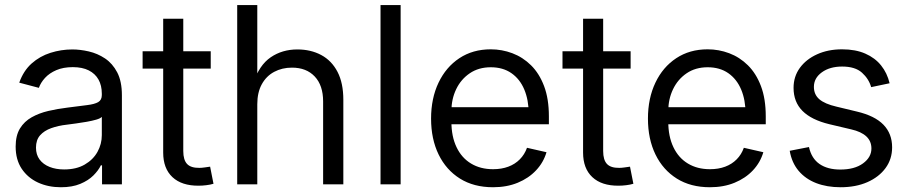

<svg xmlns="http://www.w3.org/2000/svg" viewBox="-20 -748 3688 779"><path d="M227.1 11.7Q175.8 11.7 134.3 -7.3Q92.8 -26.4 68.1 -63.2Q43.5 -100.1 43.5 -153.3Q43.5 -198.2 61 -226.8Q78.6 -255.4 108.6 -272.2Q138.7 -289.1 176.3 -297.9Q213.9 -306.6 254.4 -311.5Q302.2 -317.9 333 -321.5Q363.8 -325.2 378.4 -333.7Q393.1 -342.3 393.1 -362.3V-367.7Q393.1 -401.4 379.6 -425.3Q366.2 -449.2 340.1 -462.4Q314 -475.6 275.4 -475.6Q236.8 -475.6 208.5 -463.4Q180.2 -451.2 162.6 -431.9Q145 -412.6 137.7 -391.6L58.1 -412.6Q75.2 -460.9 108.4 -490.5Q141.6 -520 184.8 -533.7Q228 -547.4 273.4 -547.4Q305.2 -547.4 340.3 -539.3Q375.5 -531.2 406 -511Q436.5 -490.7 455.6 -454.3Q474.6 -418 474.6 -361.3V0H394V-77.1H389.2Q379.4 -56.6 358.9 -36.1Q338.4 -15.6 305.7 -2Q272.9 11.7 227.1 11.7ZM240.2 -60.5Q289.6 -60.5 323.7 -80.3Q357.9 -100.1 375.5 -131.8Q393.1 -163.6 393.1 -199.7V-273.9Q387.7 -267.6 370.8 -262.7Q354 -257.8 332 -253.9Q310.1 -250 288.3 -247.1Q266.6 -244.1 251.5 -242.2Q216.3 -238.3 187.7 -228Q159.2 -217.8 142.6 -199Q126 -180.2 126 -148.9Q126 -120.6 140.6 -100.8Q155.3 -81.1 181.2 -70.8Q207 -60.5 240.2 -60.5Z M835 -540V-469.7H558.6V-540ZM642.1 -671.9H723.6V-135.3Q723.6 -99.1 739 -82.8Q754.4 -66.4 789.1 -66.9Q797.4 -66.9 809.8 -68.6Q822.3 -70.3 832.5 -71.8L846.2 -2.4Q833 1.5 817.1 3.4Q801.3 5.4 786.1 5.4Q717.3 5.9 679.7 -29.3Q642.1 -64.5 642.1 -128.9Z M1023.9 -325.2V0H942.4V-727.5H1023.9V-410.2H1007.3Q1031.7 -483.9 1078.4 -515.6Q1125 -547.4 1186.5 -547.4Q1241.2 -547.4 1283.4 -524.7Q1325.7 -502 1349.4 -456.5Q1373 -411.1 1373 -343.3V0H1291V-336.4Q1291 -401.4 1257.1 -437.5Q1223.1 -473.6 1164.6 -473.6Q1124.5 -473.6 1092.5 -456.5Q1060.5 -439.5 1042.2 -406.2Q1023.9 -373 1023.9 -325.2Z M1605.5 -727.5V0H1523.9V-727.5Z M1980.5 11.7Q1902.3 11.7 1846.2 -23.4Q1790 -58.6 1759.5 -121.3Q1729 -184.1 1729 -266.6Q1729 -349.1 1759.3 -412.6Q1789.6 -476.1 1844 -512Q1898.4 -547.9 1971.2 -547.9Q2016.6 -547.9 2058.8 -532Q2101.1 -516.1 2134.5 -483.2Q2168 -450.2 2187.5 -398.7Q2207 -347.2 2207 -275.9V-243.7H1781.7V-313H2162.6L2125 -287.6Q2125 -342.3 2107.2 -384.8Q2089.4 -427.2 2054.9 -451.2Q2020.5 -475.1 1971.2 -475.1Q1921.9 -475.1 1886 -450.7Q1850.1 -426.3 1830.8 -386Q1811.5 -345.7 1811.5 -297.4V-254.4Q1811.5 -194.3 1832.3 -150.9Q1853 -107.4 1891.1 -84.5Q1929.2 -61.5 1980.5 -61.5Q2015.1 -61.5 2042.5 -71.8Q2069.8 -82 2089.1 -101.6Q2108.4 -121.1 2118.2 -148.4L2197.3 -130.4Q2185.1 -88.9 2155 -56.9Q2125 -24.9 2080.6 -6.6Q2036.1 11.7 1980.5 11.7Z M2538.6 -540V-469.7H2262.2V-540ZM2345.7 -671.9H2427.2V-135.3Q2427.2 -99.1 2442.6 -82.8Q2458 -66.4 2492.7 -66.9Q2501 -66.9 2513.4 -68.6Q2525.9 -70.3 2536.1 -71.8L2549.8 -2.4Q2536.6 1.5 2520.8 3.4Q2504.9 5.4 2489.7 5.4Q2420.9 5.9 2383.3 -29.3Q2345.7 -64.5 2345.7 -128.9Z M2860.4 11.7Q2782.2 11.7 2726.1 -23.4Q2669.9 -58.6 2639.4 -121.3Q2608.9 -184.1 2608.9 -266.6Q2608.9 -349.1 2639.2 -412.6Q2669.4 -476.1 2723.9 -512Q2778.3 -547.9 2851.1 -547.9Q2896.5 -547.9 2938.7 -532Q2981 -516.1 3014.4 -483.2Q3047.9 -450.2 3067.4 -398.7Q3086.9 -347.2 3086.9 -275.9V-243.7H2661.6V-313H3042.5L3004.9 -287.6Q3004.9 -342.3 2987.1 -384.8Q2969.2 -427.2 2934.8 -451.2Q2900.4 -475.1 2851.1 -475.1Q2801.8 -475.1 2765.9 -450.7Q2730 -426.3 2710.7 -386Q2691.4 -345.7 2691.4 -297.4V-254.4Q2691.4 -194.3 2712.2 -150.9Q2732.9 -107.4 2771 -84.5Q2809.1 -61.5 2860.4 -61.5Q2895 -61.5 2922.4 -71.8Q2949.7 -82 2969 -101.6Q2988.3 -121.1 2998 -148.4L3077.1 -130.4Q3064.9 -88.9 3034.9 -56.9Q3004.9 -24.9 2960.4 -6.6Q2916 11.7 2860.4 11.7Z M3390.6 11.7Q3335 11.7 3291.5 -5.1Q3248 -22 3220.2 -54.9Q3192.4 -87.9 3184.1 -136.2L3262.2 -151.4Q3272.5 -105 3305.2 -82.5Q3337.9 -60.1 3389.2 -60.1Q3447.3 -60.1 3481.4 -85Q3515.6 -109.9 3515.6 -145.5Q3515.6 -175.3 3494.9 -194.6Q3474.1 -213.9 3433.6 -223.1L3344.7 -244.1Q3272 -261.7 3235.8 -298.1Q3199.7 -334.5 3199.7 -391.6Q3199.7 -437.5 3225.3 -472.7Q3251 -507.8 3295.4 -527.8Q3339.8 -547.9 3396.5 -547.9Q3451.2 -547.9 3490.7 -530.5Q3530.3 -513.2 3554.9 -482.4Q3579.6 -451.7 3589.4 -410.2L3514.6 -394.5Q3504.9 -428.2 3477.3 -453.1Q3449.7 -478 3397 -478Q3346.7 -478 3314.5 -454.6Q3282.2 -431.2 3282.2 -395.5Q3282.2 -364.3 3304.4 -345.2Q3326.7 -326.2 3373.5 -315.4L3456.5 -295.4Q3529.3 -278.3 3564.5 -241.9Q3599.6 -205.6 3599.6 -150.4Q3599.6 -102.5 3573 -66.2Q3546.4 -29.8 3499.3 -9Q3452.1 11.7 3390.6 11.7Z"/></svg>

Font: V-Inter
Style: Regular-375
Weight: 375
Designer: Rasmus Andersson
Foundry: rsms
Version: Version 4.000;git-4146feb